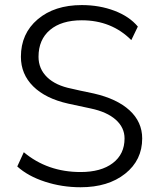

<svg xmlns="http://www.w3.org/2000/svg" viewBox="-20 -748 636 776"><path d="M76.2 -132.8Q171.9 -52.7 305.7 -52.7Q388.7 -52.7 436 -88.9Q483.4 -125 483.4 -188.5Q483.4 -232.4 447.8 -264.2Q412.1 -295.9 346.7 -309.6L255.9 -329.1Q164.1 -349.6 114.3 -398.9Q64.5 -448.2 64.5 -518.6Q64.5 -612.3 132.3 -669.9Q200.2 -727.5 310.5 -727.5Q381.8 -727.5 442.4 -704.6Q502.9 -681.6 537.1 -640.6L510.7 -585.9Q430.7 -666 310.5 -666Q228.5 -666 182.1 -627Q135.7 -587.9 135.7 -518.6Q135.7 -469.7 170.4 -436Q205.1 -402.3 269.5 -389.6Q293 -383.8 359.4 -370.1Q453.1 -348.6 503.9 -301.8Q554.7 -254.9 554.7 -188.5Q554.7 -100.6 485.8 -45.9Q417 8.8 305.7 8.8Q230.5 8.8 161.6 -13.7Q92.8 -36.1 49.8 -75.2Z"/></svg>

Font: Min Sans Light
Style: Regular
Weight: 300
Designer: Jinseong-Kim, NotoSansCJK, Nunito
Foundry: Jinseong-Kim
Version: Version 1.400;Glyphs 3.1.2 (3151)